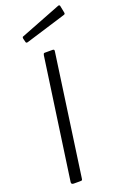

<svg xmlns="http://www.w3.org/2000/svg" viewBox="-180 -1017 698 1072"><g transform="rotate(-20 169.0 -481.5)"><path d="M113 -13Q112 -4 110 -2Q108 0 98 0H61Q53 0 49.5 -3.5Q46 -7 47 -14L149 -732Q151 -739 152.5 -740.5Q154 -742 160 -742H205Q217 -742 214 -729ZM329 -957 337 -917Q338 -912 337 -908.5Q336 -905 328 -903L90 -830Q84 -828 80.5 -830.5Q77 -833 77 -838L72 -857Q71 -867 75 -868L319 -963Q322 -964 325.5 -962.5Q329 -961 329 -957Z"/></g></svg>

Font: Libre Franklin Light
Style: Italic
Weight: 300
Italic angle: -8°
Designer: Pablo Impallari, Rodrigo Fuenzalida, Nhung Nguyen
Foundry: Impallari Type
Version: Version 3.000